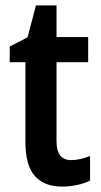

<svg xmlns="http://www.w3.org/2000/svg" viewBox="-20 -680 374 710"><path d="M243 -88Q260 -88 277.5 -92Q295 -96 313 -103V-12Q293 -2 265.5 4Q238 10 209 10Q144 10 109 -29Q74 -68 74 -155V-450H16V-508L82 -542L113 -660H189V-543H306V-450H189V-157Q189 -88 243 -88Z"/></svg>

Font: Noto Sans Gujarati Condensed SemiBold
Style: Regular
Weight: 600
Width: 3
Designer: Jelle Bosma - Monotype Design Team, Universal Thirst
Foundry: Monotype Imaging Inc.
Version: Version 2.106; ttfautohint (v1.8.4.7-5d5b)